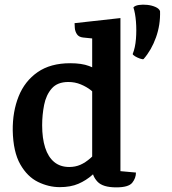

<svg xmlns="http://www.w3.org/2000/svg" viewBox="-20 -793 741 829"><path d="M556 -761Q563 -769 579.5 -771.5Q596 -774 615.5 -772Q635 -770 651 -763Q667 -756 671 -745Q673 -686 653.5 -631.5Q634 -577 600 -538Q596 -536 584.5 -540Q573 -544 563 -550Q553 -556 553 -560Q564 -587 567 -625Q570 -663 567 -700Q564 -737 556 -761ZM500 -715V-54L567 -48Q567 -24 551 -4Q535 16 482 16Q424 16 401 -8.5Q378 -33 378 -64V-627L339 -631Q320 -633 312 -645.5Q304 -658 303 -672.5Q302 -687 302 -693ZM427 -476 400 -376Q391 -389 372.5 -403.5Q354 -418 329 -428.5Q304 -439 275 -439Q228 -439 203.5 -411Q179 -383 170.5 -340Q162 -297 162 -252Q162 -196 175 -155.5Q188 -115 214 -93.5Q240 -72 279 -72Q305 -72 327 -81.5Q349 -91 371.5 -111Q394 -131 421 -160L432 -89Q406 -62 379 -38Q352 -14 318.5 0.5Q285 15 238 15Q190 15 144 -7.5Q98 -30 67.5 -83.5Q37 -137 35 -229Q34 -311 60.5 -377Q87 -443 142.5 -481.5Q198 -520 283 -520Q333 -520 364.5 -508Q396 -496 427 -476Z"/></svg>

Font: Karma Variable Light
Style: Regular
Weight: 300
Designer: Joana Correia
Foundry: Indian Type Foundry
Version: Version 3.000